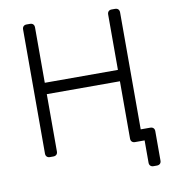

<svg xmlns="http://www.w3.org/2000/svg" viewBox="-91 -779 895 998"><g transform="rotate(-10 357.0 -280.0)"><path d="M638 140Q628 140 622 134Q616 128 616 118V0H573L543 -60H656Q667 -60 673 -54Q679 -48 679 -38V118Q679 128 673 134Q667 140 656 140ZM116 0Q106 0 100 -6Q94 -12 94 -22V-677Q94 -688 100 -694Q106 -700 116 -700H134Q145 -700 151 -694Q157 -688 157 -677V-385H543V-677Q543 -688 549 -694Q555 -700 565 -700H583Q594 -700 600 -694Q606 -688 606 -677V-22Q606 -12 600 -6Q594 0 583 0H565Q555 0 549 -6Q543 -12 543 -22V-325H157V-22Q157 -12 151 -6Q145 0 134 0Z"/></g></svg>

Font: Rubik Light
Style: Regular
Weight: 300
Designer: Hubert and Fischer
Foundry: Hubert and Fischer
Version: Version 2.300;gftools[0.9.30]